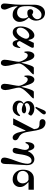

<svg xmlns="http://www.w3.org/2000/svg" viewBox="1646 -2436 1072 4404"><g transform="rotate(90 2182.0 -234.0)"><path d="M120 -356C120 -394.7 126.7 -433 140 -471C153.3 -509 171 -542.3 193 -571C232.3 -623.7 274 -650 318 -650C354 -650 380 -640.5 396 -621.5C412 -602.5 420 -580.7 420 -556C420 -529.3 410 -504.3 390 -481C370 -457.7 345 -442 315 -434C291.7 -451.3 270.3 -460 251 -460C235.7 -460 221.8 -454.3 209.5 -443C197.2 -431.7 191 -416.7 191 -398C191 -378 197.8 -360.7 211.5 -346C225.2 -331.3 246.7 -324 276 -324C308 -324 337 -331.3 363 -346C377.7 -328.7 388 -311.7 394 -295C400 -278.3 403 -257.3 403 -232C403 -190.7 390.2 -156.7 364.5 -130C338.8 -103.3 306.7 -90 268 -90C235.3 -90 207.5 -97.7 184.5 -113C161.5 -128.3 146 -149 138 -175C130 -199.7 125 -225.3 123 -252C121 -278.7 120 -313.3 120 -356ZM60 208C60 227.3 66.3 244.5 79 259.5C91.7 274.5 109 282 131 282C147.7 282 161.3 277.3 172 268C182.7 258.7 190 248 194 236C198 224 200 211.3 200 198C200 184.7 196.3 168 189 148C181.7 128 170.3 99.7 155 63C135.7 18.3 125 -35.3 123 -98L130 -101C142.7 -81.7 154.7 -65.8 166 -53.5C177.3 -41.2 190.8 -29.7 206.5 -19C222.2 -8.3 240 -0.5 260 4.5C280 9.5 302.7 12 328 12C369.3 12 405.3 -3.3 436 -34C466.7 -64.7 482 -100.3 482 -141C482 -163 479.7 -183.8 475 -203.5C470.3 -223.2 465 -239.8 459 -253.5C453 -267.2 444.7 -281.3 434 -296C423.3 -310.7 414.7 -321.7 408 -329C401.3 -336.3 392 -346.3 380 -359C401.3 -376.3 419 -399.8 433 -429.5C447 -459.2 454 -490.7 454 -524C454 -540.7 452.3 -557.5 449 -574.5C445.7 -591.5 439.7 -609.7 431 -629C422.3 -648.3 411.7 -665.3 399 -680C386.3 -694.7 369 -706.7 347 -716C325 -725.3 300.7 -730 274 -730C249.3 -730 225 -724.5 201 -713.5C177 -702.5 156.7 -686 140 -664C122.7 -641.3 109.7 -613.8 101 -581.5C92.3 -549.2 88 -515.7 88 -481V-161C88 -100.3 82.3 -22.3 71 73C63.7 132.3 60 177.3 60 208Z M586 -174C586 -113.3 598.3 -67.5 623 -36.5C647.7 -5.5 680.7 10 722 10C782.7 10 838.3 -28.7 889 -106L896 -104C906.7 -26.7 935.7 12 983 12C999.7 12 1014.5 6.3 1027.5 -5C1040.5 -16.3 1050.7 -31.3 1058 -50C1065.3 -68.7 1070.8 -86.8 1074.5 -104.5C1078.2 -122.2 1080.7 -139.7 1082 -157L1067 -165C1063.7 -157.7 1059.7 -150 1055 -142C1050.3 -134 1044.3 -125.7 1037 -117C1029.7 -108.3 1021.3 -101.3 1012 -96C1002.7 -90.7 993 -88 983 -88C949 -88 928.7 -109.3 922 -152L1057 -394C1069.7 -416 1076 -433 1076 -445C1076 -453 1074 -459.8 1070 -465.5C1066 -471.2 1060 -474 1052 -474H964L903 -349L896 -351C881.3 -441 847 -486 793 -486C764.3 -486 736.7 -476.2 710 -456.5C683.3 -436.8 660.3 -410.3 641 -377C604.3 -314.3 586 -246.7 586 -174ZM614 -163C614 -183.7 619.3 -207.5 630 -234.5C640.7 -261.5 659 -288 685 -314C723 -351.3 759.3 -370 794 -370C816.7 -370 834.8 -362.8 848.5 -348.5C862.2 -334.2 869 -317.7 869 -299C869 -287 866 -271.8 860 -253.5C854 -235.2 845.3 -216 834 -196C822.7 -176 809.8 -157 795.5 -139C781.2 -121 764.3 -106.3 745 -95C725.7 -83.7 706.3 -78 687 -78C668.3 -78 651.5 -85.5 636.5 -100.5C621.5 -115.5 614 -136.3 614 -163Z M1158 -330C1158 -308 1160 -285 1164 -261L1186 -257C1195.3 -308.3 1216 -334 1248 -334C1265.3 -334 1282 -328.3 1298 -317C1314 -305.7 1327.8 -291.3 1339.5 -274C1351.2 -256.7 1361.5 -238.3 1370.5 -219C1379.5 -199.7 1386.2 -182.2 1390.5 -166.5C1394.8 -150.8 1397 -138.7 1397 -130C1397 -104 1391 -61 1379 -1C1359.7 93 1350 158.7 1350 196C1350 223.3 1356.7 244.5 1370 259.5C1383.3 274.5 1400.7 282 1422 282C1446 282 1464 272 1476 252C1488 232 1494 208 1494 180C1494 141.3 1482.3 78 1459 -10C1444.3 -66 1437 -108 1437 -136C1437 -154.7 1444.2 -177 1458.5 -203C1472.8 -229 1491.3 -254.7 1514 -280C1536.7 -305.3 1555 -325.2 1569 -339.5C1583 -353.8 1596 -366.7 1608 -378C1621.3 -390 1631.7 -399.3 1639 -406C1646.3 -412.7 1654 -420.3 1662 -429C1670 -437.7 1676 -444.7 1680 -450C1684 -455.3 1686 -459.7 1686 -463C1686 -470.3 1680.3 -474 1669 -474H1541C1533 -474 1525.7 -471.3 1519 -466C1512.3 -460.7 1506.2 -452.3 1500.5 -441C1494.8 -429.7 1490 -419 1486 -409C1482 -399 1477.3 -386.3 1472 -371C1457.3 -329 1440.3 -268.7 1421 -190H1416C1403.3 -251.3 1386.7 -309.7 1366 -365C1360 -381.7 1354.3 -395.7 1349 -407C1343.7 -418.3 1336.5 -430.7 1327.5 -444C1318.5 -457.3 1307.5 -467.7 1294.5 -475C1281.5 -482.3 1267 -486 1251 -486C1231 -486 1213.8 -477.8 1199.5 -461.5C1185.2 -445.2 1174.7 -425.5 1168 -402.5C1161.3 -379.5 1158 -355.3 1158 -330Z M1710 -330C1710 -308 1712 -285 1716 -261L1738 -257C1747.3 -308.3 1768 -334 1800 -334C1817.3 -334 1834 -328.3 1850 -317C1866 -305.7 1879.8 -291.3 1891.5 -274C1903.2 -256.7 1913.5 -238.3 1922.5 -219C1931.5 -199.7 1938.2 -182.2 1942.5 -166.5C1946.8 -150.8 1949 -138.7 1949 -130C1949 -104 1943 -61 1931 -1C1911.7 93 1902 158.7 1902 196C1902 223.3 1908.7 244.5 1922 259.5C1935.3 274.5 1952.7 282 1974 282C1998 282 2016 272 2028 252C2040 232 2046 208 2046 180C2046 141.3 2034.3 78 2011 -10C1996.3 -66 1989 -108 1989 -136C1989 -154.7 1996.2 -177 2010.5 -203C2024.8 -229 2043.3 -254.7 2066 -280C2088.7 -305.3 2107 -325.2 2121 -339.5C2135 -353.8 2148 -366.7 2160 -378C2173.3 -390 2183.7 -399.3 2191 -406C2198.3 -412.7 2206 -420.3 2214 -429C2222 -437.7 2228 -444.7 2232 -450C2236 -455.3 2238 -459.7 2238 -463C2238 -470.3 2232.3 -474 2221 -474H2093C2085 -474 2077.7 -471.3 2071 -466C2064.3 -460.7 2058.2 -452.3 2052.5 -441C2046.8 -429.7 2042 -419 2038 -409C2034 -399 2029.3 -386.3 2024 -371C2009.3 -329 1992.3 -268.7 1973 -190H1968C1955.3 -251.3 1938.7 -309.7 1918 -365C1912 -381.7 1906.3 -395.7 1901 -407C1895.7 -418.3 1888.5 -430.7 1879.5 -444C1870.5 -457.3 1859.5 -467.7 1846.5 -475C1833.5 -482.3 1819 -486 1803 -486C1783 -486 1765.8 -477.8 1751.5 -461.5C1737.2 -445.2 1726.7 -425.5 1720 -402.5C1713.3 -379.5 1710 -355.3 1710 -330Z M2288 -132C2288 -86.7 2304.3 -51.3 2337 -26C2369.7 -0.7 2411.3 12 2462 12C2486 12 2508 8 2528 0C2548 -8 2564.3 -17.8 2577 -29.5C2589.7 -41.2 2601 -54.5 2611 -69.5C2621 -84.5 2628.3 -98.3 2633 -111C2637.7 -123.7 2641.3 -135.3 2644 -146L2624 -160C2582.7 -109.3 2529.7 -84 2465 -84C2428.3 -84 2397.2 -91 2371.5 -105C2345.8 -119 2333 -140 2333 -168C2333 -180.7 2336.8 -193 2344.5 -205C2352.2 -217 2362.3 -226 2375 -232C2414.3 -209.3 2456 -198 2500 -198C2521.3 -198 2540 -203 2556 -213C2572 -223 2580 -235.7 2580 -251C2580 -265 2572 -276.3 2556 -285C2540 -293.7 2520.7 -298 2498 -298C2455.3 -298 2416 -287.3 2380 -266C2356.7 -274.7 2345 -288.7 2345 -308C2345 -330.7 2356.8 -349.3 2380.5 -364C2404.2 -378.7 2432.3 -386 2465 -386C2479 -386 2493.3 -384 2508 -380C2522.7 -376 2534 -372.2 2542 -368.5C2550 -364.8 2560.3 -359.3 2573 -352C2581 -347.3 2586.3 -345 2589 -345C2595 -345 2603.7 -353.7 2615 -371C2626.3 -388.3 2632 -401.7 2632 -411C2632 -413 2630 -416.5 2626 -421.5C2622 -426.5 2615.7 -432.7 2607 -440C2598.3 -447.3 2587.7 -454.5 2575 -461.5C2562.3 -468.5 2546 -474.3 2526 -479C2506 -483.7 2484.7 -486 2462 -486C2436.7 -486 2411.7 -480.7 2387 -470C2362.3 -459.3 2341.3 -443 2324 -421C2306.7 -399 2298 -373.3 2298 -344C2298 -324 2303 -305 2313 -287C2323 -269 2337 -254.7 2355 -244V-239C2310.3 -215.7 2288 -180 2288 -132ZM2430 -523 2454 -508 2571 -645C2593 -671 2604 -692.3 2604 -709C2604 -721.7 2600 -731.7 2592 -739C2584 -746.3 2573.7 -750 2561 -750C2539 -750 2519.3 -730.3 2502 -691Z M2694 0H2842L2974 -285L2980 -284L3000 -188C3028 -54.7 3073.7 12 3137 12C3155 12 3169.7 6.5 3181 -4.5C3192.3 -15.5 3198 -30 3198 -48C3198 -58.7 3196 -68.3 3192 -77C3188 -85.7 3182 -93.5 3174 -100.5C3166 -107.5 3158.7 -112.8 3152 -116.5C3145.3 -120.2 3136.7 -125 3126 -131C3108.7 -139.7 3093.7 -149.7 3081 -161C3068.3 -172.3 3057.7 -184.7 3049 -198C3040.3 -211.3 3032.8 -227.3 3026.5 -246C3020.2 -264.7 3014.8 -283.7 3010.5 -303C3006.2 -322.3 3002 -346 2998 -374C2988.7 -435.3 2980 -486 2972 -526C2964 -566 2953 -604.3 2939 -641C2927 -673 2907.7 -697.8 2881 -715.5C2854.3 -733.2 2823.3 -742 2788 -742C2778.7 -742 2768.7 -740 2758 -736C2747.3 -732 2737.2 -724.5 2727.5 -713.5C2717.8 -702.5 2713 -688.7 2713 -672C2713 -652.7 2719.7 -636.8 2733 -624.5C2746.3 -612.2 2762.7 -606 2782 -606C2821.3 -606 2846.7 -604.7 2858 -602C2896 -594 2920 -575.3 2930 -546C2934.7 -532.7 2939 -510.7 2943 -480Z M3238 -287 3261 -282C3271 -310 3283.3 -330.7 3298 -344C3312.7 -357.3 3327 -364 3341 -364C3367 -364 3386.5 -355.3 3399.5 -338C3412.5 -320.7 3419 -298.7 3419 -272C3419 -245.3 3409.3 -198 3390 -130C3377.3 -86 3371 -57 3371 -43C3371 -25 3376.5 -11.3 3387.5 -2C3398.5 7.3 3413 12 3431 12C3456.3 12 3475.2 1 3487.5 -21C3499.8 -43 3509 -80.7 3515 -134C3527.7 -239.3 3546.3 -314 3571 -358C3594.3 -400.7 3625.7 -422 3665 -422C3687.7 -422 3705.2 -413 3717.5 -395C3729.8 -377 3736 -356.3 3736 -333C3736 -267 3713.3 -174 3668 -54C3653.3 -15.3 3641.7 16 3633 40C3624.3 64 3615.7 92.5 3607 125.5C3598.3 158.5 3594 184 3594 202C3594 228.7 3602.2 248.7 3618.5 262C3634.8 275.3 3652.7 282 3672 282C3693.3 282 3710.3 272.8 3723 254.5C3735.7 236.2 3742 208.7 3742 172C3742 96 3746.3 8.7 3755 -90C3763.7 -198 3768 -270.3 3768 -307C3768 -369 3756 -413.7 3732 -441C3705.3 -471 3671.3 -486 3630 -486C3595.3 -486 3562.3 -474 3531 -450C3499.7 -426 3472.3 -389.3 3449 -340L3441 -342C3423 -438 3389 -486 3339 -486C3325.7 -486 3313.3 -482.7 3302 -476C3290.7 -469.3 3280 -458.8 3270 -444.5C3260 -430.2 3252.2 -409.5 3246.5 -382.5C3240.8 -355.5 3238 -323.7 3238 -287Z M3872 -223C3872 -155.7 3893 -99.7 3935 -55C3977 -10.3 4030.7 12 4096 12C4147.3 12 4189.2 -4.2 4221.5 -36.5C4253.8 -68.8 4270 -109.3 4270 -158C4270 -178 4266.7 -197.3 4260 -216C4253.3 -234.7 4244 -252.2 4232 -268.5C4220 -284.8 4208.7 -298.7 4198 -310C4187.3 -321.3 4175 -333.3 4161 -346V-352H4332V-474H4068C4034.7 -474 4004.2 -465.7 3976.5 -449C3948.8 -432.3 3926.7 -410 3910 -382C3884.7 -342 3872 -289 3872 -223ZM3900 -225C3900 -239 3903 -253.3 3909 -268C3915 -282.7 3923.3 -296.3 3934 -309C3944.7 -321.7 3958.3 -332 3975 -340C3991.7 -348 4010 -352 4030 -352H4101C4128.3 -342.7 4149.3 -324.8 4164 -298.5C4178.7 -272.2 4186 -247 4186 -223C4186 -183.7 4174.8 -151.7 4152.5 -127C4130.2 -102.3 4099.3 -90 4060 -90C4011.3 -90 3972.5 -101.3 3943.5 -124C3914.5 -146.7 3900 -180.3 3900 -225Z"/></g></svg>

Font: Km Standard TT
Style: Bold
Weight: 700
Designer: Alexey Kryukov <alexios@thessalonica.org.ru>
Version: Version 2.0.2